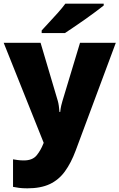

<svg xmlns="http://www.w3.org/2000/svg" viewBox="-21 -786 651 1046"><path d="M-1 -553H200L294 -236Q297 -226 299.5 -209Q302 -192 303 -176H307Q309 -196 312.5 -210.5Q316 -225 319 -235L415 -553H610L391 35Q366 102 332.5 148Q299 194 250 217Q201 240 128 240Q102 240 83 237.5Q64 235 50 232V82Q61 84 76.5 86Q92 88 109 88Q156 88 178.5 60.5Q201 33 215 -3L217 -8ZM544 -756Q526 -742 499 -721.5Q472 -701 441 -679.5Q410 -658 381.5 -638.5Q353 -619 333 -606H206V-620Q223 -639 247 -664.5Q271 -690 295 -717Q319 -744 335 -766H544Z"/></svg>

Font: Noto Sans Syriac Western Black
Style: Regular
Weight: 900
Designer: Patrick Giasson and the Monotype Design Team
Foundry: Monotype Imaging Inc.
Version: Version 3.000; ttfautohint (v1.8.4.7-5d5b)